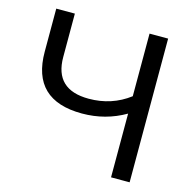

<svg xmlns="http://www.w3.org/2000/svg" viewBox="-103 -800 894 901"><g transform="rotate(15 344.0 -349.0)"><path d="M604.5 -698.2V0H514.2V-309.6Q418.5 -253.9 304.7 -253.9Q61 -253.9 61 -488.8V-698.2H151.4V-487.3Q151.4 -329.1 316.9 -329.1Q428.7 -329.1 514.2 -394V-698.2Z"/></g></svg>

Font: Sansation
Style: Regular
Weight: 400
Designer: Bernd Montag
Version: Version 1.301